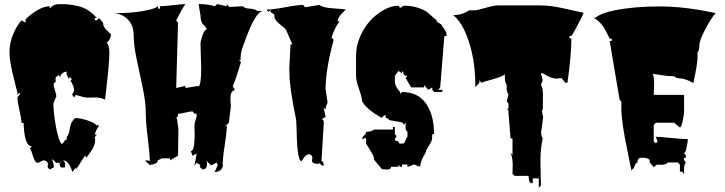

<svg xmlns="http://www.w3.org/2000/svg" viewBox="-20 -766 3514 930"><path d="M402.3 -293Q391.1 -293 347.2 -306.2L338.9 -293.9L330.1 -306.2Q330.1 -312 334.5 -317.6Q338.9 -323.2 338.9 -330.1Q338.9 -336.9 333 -353.3Q327.1 -369.6 321.3 -373L330.1 -385.3L323.2 -383.8L321.3 -393.6L312.5 -385.3Q302.2 -402.8 302.2 -409.9Q302.2 -417 303.2 -418.9Q292 -418.9 282 -410.9Q272 -402.8 270 -390.1L268.6 -397L259.8 -404.8V-397Q249 -397 249 -382.3Q249 -379.9 250.5 -371.1L240.7 -362.3L239.7 -357.9Q239.7 -347.7 246.3 -328.1Q252.9 -308.6 252.9 -297.9Q251 -295.9 244.9 -280.8Q238.8 -265.6 238.8 -264.2Q238.8 -222.7 250 -157.7Q261.2 -92.8 277.8 -68.8Q283.7 -68.8 290 -79.6Q296.4 -90.3 303.2 -90.3V-102.1Q313.5 -115.7 315.9 -131.6Q318.4 -147.5 323 -163.1Q327.6 -178.7 343.8 -194.3Q365.7 -194.3 400.6 -183.8Q435.5 -173.3 449.2 -158.2V-159.7L460 -158.2Q442.4 -132.8 439.5 -113.8H449.2L439.5 -102.1L440.9 -89.4Q440.9 -57.1 412.6 -22Q402.3 -9.3 400.9 -1.5L391.6 -11.7Q384.3 -2 370.4 21Q356.4 43.9 347.2 55.2V44.4L330.1 67.4Q325.7 46.9 313.5 28.8Q301.3 10.7 285.6 10.7L295.4 22.5V44.4L282.2 45.9Q268.6 46.9 268.6 22.5H250.5Q241.7 9.8 231.9 4.9Q233.4 10.3 236.3 17.6Q240.7 30.3 240.7 44.4L220.7 55.2L210.9 44.4L211.9 27.3Q211.9 20.5 205.3 15.6Q198.7 10.7 192.9 10.7Q187 10.7 177.2 16.6Q167.5 22.5 162.6 22.5Q152.3 22.5 145.5 5.6Q138.7 -11.2 133.8 -28.1Q128.9 -44.9 123.5 -44.9L133.8 -57.6Q98.1 -57.6 94.2 -170.4H84Q84 -191.9 74.2 -232.4Q64.5 -272.9 64.5 -293.9L77.1 -311L74.7 -316.9L64.5 -306.6V-316.9Q61 -333.5 48.8 -378.9Q25.9 -466.8 25.9 -511.7Q25.9 -556.6 42.7 -597.9Q59.6 -639.2 84 -667.5L104 -656.2V-672.4Q127.4 -696.8 160.2 -716.1Q192.9 -735.4 220.7 -735.8V-724.6Q227.5 -733.4 239 -739.7Q250.5 -746.1 271.2 -746.1Q292 -746.1 312.3 -744.4Q332.5 -742.7 358.9 -736.3Q408.7 -725.1 449.2 -678.7H439.5V-667.5H449.2L460 -678.7L479 -656.2Q479 -636.2 497.1 -619.6Q515.1 -603 517.6 -600.1Q517.6 -577.1 496.1 -557.6Q509.8 -553.2 509.8 -506.3Q509.8 -459.5 488.8 -283.2Q470.2 -293.9 440.4 -293.9ZM277.8 13.7Q276.9 19 270 22.5Q277.8 22.5 277.8 13.7ZM166 9.8Q165 8.8 164.1 8.8Q163.1 8.8 163.1 10.7Q163.1 9.8 166 9.8Z M1098.1 -249 1088.4 -170.4 1069.8 -154.8 1078.6 -158.2Q1078.6 -126 1068.6 -63Q1058.6 0 1058.6 33.2H1059.6Q1059.6 49.3 1047.4 58.3Q1035.2 67.4 1020 67.4L1034.7 33.2L1030.3 22.5L1028.3 22L1004.4 34.2L1000 33.2L981.4 13.7L982.9 26.9Q982.9 55.2 961.4 55.2Q960.4 54.2 956.5 50.8Q947.8 43.9 947.8 40Q947.8 36.1 951.2 33.2L932.1 22.5L921.9 37.1Q922.4 27.8 927.2 8.1Q932.1 -11.7 932.1 -22.5L912.6 -11.7L904.3 -33.7Q922.9 -33.7 922.9 -116.2L921.9 -159.7Q921.9 -168.5 927.5 -184.8Q933.1 -201.2 933.1 -208.5Q933.1 -215.8 926.3 -215.8L921.9 -214.8L912.6 -226.6Q900.9 -226.6 877.7 -220.7Q854.5 -214.8 842.3 -214.8V-204.1L829.1 -189L836.9 -193.4Q844.2 -142.1 844.2 -140.6L842.3 -11.7L803.7 10.7L804.7 3.4L801.3 1H764.2L744.6 10.7Q743.2 28.3 705.6 33.2L684.1 13.7Q684.1 10.7 691.9 10.7Q699.7 10.7 705.6 14.6Q705.1 -22 695.6 -98.4Q686 -174.8 686 -222.4Q686 -270 671.4 -340.1Q656.7 -410.2 642.1 -479Q627.4 -547.9 627.4 -595.2Q627.4 -642.6 599.6 -671.1Q571.8 -699.7 532.2 -702.1Q614.3 -702.1 673.3 -712.6Q732.4 -723.1 744.6 -735.8L747.1 -723.6L749 -722.7Q755.4 -722.7 755.4 -732.4L754.4 -735.8Q776.4 -735.8 817.6 -741Q858.9 -746.1 877.9 -746.1Q862.3 -724.6 833.5 -667.5L842.3 -656.2L833.5 -339.8L877.9 -350.1V-339.8L941.9 -350.1V-344.7Q954.6 -361.3 954.6 -433.6L951.2 -554.2Q951.2 -567.4 960.9 -595Q970.7 -622.6 980.5 -622.6Q980.5 -632.3 970.7 -640.6Q951.2 -656.7 951.2 -690.4L941.9 -746.1Q991.2 -746.1 1020 -735.8L1031.7 -746.1L1078.6 -735.8V-746.1L1090.3 -732.4L1157.2 -735.8Q1164.6 -725.1 1190.2 -724.1Q1215.8 -723.1 1225.1 -712.9H1252.4Q1216.8 -707 1168.5 -573.2Q1147 -518.6 1146 -498L1145 -475.6H1138.2L1147 -464.8Q1121.6 -378.9 1107.4 -348.6L1118.2 -328.6Q1096.2 -328.6 1096.2 -286.6Z M1548.3 -170.4 1537.1 14.6Q1547.4 14.6 1547.4 32.2V37.6Q1531.2 34.2 1527.8 20V26.9L1515.6 27.3Q1506.8 28.3 1499 23.9Q1491.2 19.5 1491.2 13.4Q1491.2 7.3 1492.2 3.9H1493.2Q1493.2 -18.6 1475.6 -18.6Q1463.9 -18.6 1453.1 -3.2Q1442.4 12.2 1440.4 14.6Q1419.9 13.7 1417 -126Q1415.5 -180.2 1414.1 -187.3Q1412.6 -194.3 1408.9 -213.1Q1405.3 -231.9 1404.1 -238.3Q1402.8 -244.6 1399.7 -262Q1396.5 -279.3 1395.5 -287.1L1391.6 -310.5Q1389.2 -326.2 1388.2 -335.7Q1387.2 -345.2 1385.5 -359.6Q1383.8 -374 1382.8 -385.3Q1381.3 -411.6 1381.3 -435.5L1387.2 -550.8H1396L1367.2 -617.7Q1363.3 -627 1347.9 -638.4Q1332.5 -649.9 1320.3 -662.8Q1308.1 -675.8 1308.6 -692.4V-696.3L1288.6 -709L1294.4 -719.7L1279.8 -709L1270.5 -719.7Q1302.7 -719.7 1362.1 -731Q1421.4 -742.2 1448.2 -742.2L1457.5 -731L1527.8 -742.2Q1541 -729 1594 -725.6Q1647 -722.2 1655.3 -719.7Q1654.8 -719.2 1651.1 -715.8Q1647.5 -712.4 1646.2 -710.9Q1645 -709.5 1641.4 -706.1Q1637.7 -702.6 1635.7 -700.4Q1633.8 -698.2 1630.6 -694.6Q1627.4 -690.9 1625.7 -688.2Q1624 -685.5 1621.8 -682.1Q1619.6 -678.7 1618.2 -675.8Q1615.7 -669.4 1615.7 -663.1H1625.5Q1603.5 -637.7 1585.9 -584.5L1596.2 -573.2Q1557.1 -428.2 1557.1 -334.5L1566.9 -267.6Q1559.1 -257.3 1557.1 -235.8L1547.4 -245.6L1557.1 -199.2L1537.1 -189Q1548.3 -189 1548.3 -170.4Z M1971.7 -342.8 1944.8 -388.2 1953.6 -398.9Q1939.9 -398.9 1939 -401.4Q1937 -407.7 1929.7 -411.1H1937L1927.2 -422.4V-411.1L1910.2 -422.4L1892.6 -398.9V-376Q1892.6 -363.8 1895 -357.7Q1897.5 -351.6 1898.4 -348.6Q1899.4 -345.7 1902.8 -340.8Q1906.2 -335.9 1907.2 -334Q1911.6 -326.7 1918 -320.3V-311.5L1927.2 -320.3Q2004.4 -320.3 2043.5 -264.4Q2082.5 -208.5 2082.5 -116.2H2073.7Q2073.7 -89.4 2068.6 -79.1Q2063.5 -68.8 2055.9 -57.4Q2048.3 -45.9 2043.9 -37.6Q2043.9 -29.3 2037.1 -18.6Q2015.6 14.6 2015.6 42L2006.3 35.6V42Q2004.4 40 1997.1 35.4Q1989.7 30.8 1986.1 30.8Q1982.4 30.8 1971.2 36.4Q1960 42 1953.6 42V30.8H1927.2V42H1918L1910.2 30.8V42H1874Q1874 55.2 1856 55.2L1830.1 53.2L1792 7.8Q1792 -6.8 1782.7 -22.7Q1773.4 -38.6 1763.7 -53.5Q1753.9 -68.4 1753.4 -69.3V-93.8L1745.1 -100.1L1743.2 -93.8H1733.9Q1733.9 -100.6 1743.7 -109.9Q1753.4 -119.1 1753.4 -127.4Q1778.3 -127.4 1792 -138.7H1883.3V-150.9H1892.6V-116.2L1901.4 -106L1892.6 -93.8Q1892.6 -82 1906.7 -82H1910.2Q1910.2 -70.3 1920.9 -70.3L1937 -71.3L1953.6 -106V-127.4L1944.8 -138.7V-173.3L1937 -162.1L1927.2 -173.3L1865.7 -184.1Q1858.9 -193.8 1848.6 -194.8V-207H1839.4L1830.1 -194.8Q1757.8 -233.9 1733.9 -275.4Q1733.9 -293 1719.2 -334Q1704.6 -375 1704.6 -398.9V-497.1Q1704.6 -542 1723.6 -586.9Q1742.7 -631.8 1772.2 -664.6Q1801.8 -697.3 1838.6 -717.8Q1875.5 -738.3 1910.2 -738.3L1918 -727.5Q1934.1 -738.3 1937 -738.3Q1975.1 -738.3 2006.1 -727.8Q2037.1 -717.3 2052 -704.8Q2066.9 -692.4 2078.1 -681.9Q2089.4 -671.4 2092.8 -671.4Q2092.8 -661.1 2107.7 -653.6Q2122.6 -646 2122.6 -636.7Q2129.4 -632.3 2136.2 -618.9Q2143.1 -605.5 2143.1 -600.3Q2143.1 -595.2 2142.6 -591.3H2132.3L2112.3 -342.8L2103 -331.5H2122.6V-320.3H2082.5L2073.7 -331.5V-342.8Q2064.9 -335 2053.2 -331.5L2034.2 -354.5V-342.8Z M2597.7 17.6 2600.1 131.8 2589.8 143.6V98.1H2560.5V121.1H2550.3Q2540.5 111.3 2540.5 85.9H2472.2L2462.4 75.2L2463.4 33.2Q2463.4 -1 2453.1 -26.9L2462.4 -15.1V-95.2H2453.1L2442.9 -220.7V-230.5L2436 -238.3L2442.9 -240.7V-264.2L2434.6 -275.4L2442.9 -308.6Q2434.1 -321.3 2434.1 -336.9Q2434.1 -352.5 2434.6 -354.5Q2425.3 -366.2 2425.3 -391.1V-407.7Q2420.4 -397 2369.1 -382.8Q2317.9 -368.7 2311 -365.2L2302.2 -377.4V-365.2L2282.7 -343.8Q2282.7 -436.5 2266.1 -509.3Q2235.4 -643.6 2175.3 -692.9Q2219.2 -692.9 2253.9 -716.8Q2259.3 -715.8 2275.1 -715.8Q2291 -715.8 2331.3 -727.8Q2371.6 -739.7 2390.6 -739.7H2600.1Q2647.9 -739.7 2716.1 -724.1Q2784.2 -708.5 2806.6 -704.6Q2806.6 -698.7 2779.1 -646.7Q2751.5 -594.7 2747.6 -591.8H2738.8V-580.1H2747.6Q2747.6 -498.5 2728.5 -365.2H2718.8L2699.2 -388.2Q2686 -385.3 2675.8 -385.3Q2647.9 -385.3 2608.9 -411.1H2600.1L2608.9 -377.4L2600.1 -354.5Q2609.9 -342.8 2609.9 -307.1Q2609.9 -271.5 2609.4 -252.4Q2608.9 -233.4 2608.9 -230.5Q2608.4 -230.5 2606.4 -232.9Q2604.5 -232.9 2604.5 -229.5L2610.8 -198.2L2601.1 -125.5Q2601.1 -107.4 2608.9 -95.2Q2597.7 -49.8 2597.7 17.6Z M3182.6 32.2 3161.1 31.7 3146.5 43.5 3127 21V8.8Q3117.2 -1.5 3098.1 -1.5H3078.6L3068.4 8.8V21Q3059.6 21 3053.7 38.1Q3047.9 55.2 3039.6 55.2V65.4Q3034.7 39.1 3020 -31.2Q2989.3 -174.8 2989.3 -250.5Q2989.3 -265.6 2990.2 -272.9L2981 -284.2L2933.1 -567.4H2942.9V-579.1H2933.1Q2931.6 -581.5 2927 -591.1Q2922.4 -600.6 2920.9 -603.5Q2919.4 -606.4 2915 -615Q2910.6 -623.5 2908.4 -627Q2906.2 -630.4 2901.6 -637.5Q2897 -644.5 2893.8 -647.9Q2890.6 -651.4 2885.7 -657Q2880.9 -662.6 2876.5 -666Q2861.8 -676.3 2854 -680.2H2864.7Q2891.1 -702.6 2956.5 -715.8Q3051.3 -734.9 3174.6 -734.9Q3297.9 -734.9 3446.3 -702.6Q3426.8 -681.2 3397.2 -626.2Q3367.7 -571.3 3367.7 -546.4Q3367.7 -521.5 3357.9 -510.7L3358.9 -494.6Q3358.9 -455.6 3338.4 -363.8Q3297.9 -386.2 3276.4 -386.2Q3254.9 -386.2 3245.1 -397Q3219.2 -397 3200.9 -399.7Q3182.6 -402.3 3165.8 -404.8Q3148.9 -407.2 3139.6 -408.7Q3148.4 -403.8 3148.4 -359.4L3146.5 -306.6H3293.5V-227.5Q3293.5 -212.9 3287.1 -181.9Q3280.8 -150.9 3273.4 -148.4L3245.1 -171.4H3156.7L3146.5 -160.6V-80.1L3156.7 -72.3L3165.5 -80.1L3156.7 -103.5Q3179.7 -103 3231.2 -97.7Q3282.7 -92.3 3311 -92.3V-80.1L3302.2 -35.6L3293.5 -23.4L3302.2 -12.7V-1.5H3293.5V8.8L3302.2 21Q3293.5 33.2 3293.5 46.9V77.1L3284.7 65.4H3273.4V32.2L3263.7 21H3215.3Q3205.6 32.2 3182.6 32.2Z"/></svg>

Font: Butcherman
Style: Regular
Weight: 400
Version: Version 001.004